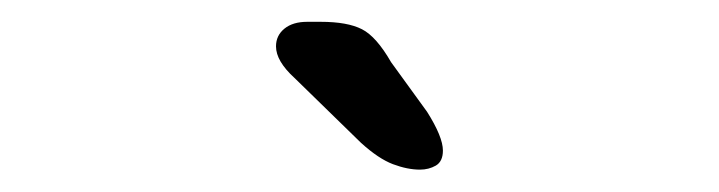

<svg xmlns="http://www.w3.org/2000/svg" viewBox="-20 -699 659 176"><path d="M365 -543.5Q353.5 -543.5 340.2 -548.5Q327 -553.5 311 -568L250 -627.5Q233 -643 233 -656.5Q233 -666.5 240.8 -672.8Q248.5 -679 261.5 -679H274Q298.5 -679 311.8 -672.2Q325 -665.5 338.5 -642L371.5 -596.5Q386 -573.5 386 -561Q386 -551 379.5 -547.2Q373 -543.5 365 -543.5Z"/></svg>

Font: Sono ExtraLight Monospace Medium
Style: Regular
Weight: 500
Version: Version 2.112